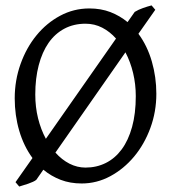

<svg xmlns="http://www.w3.org/2000/svg" viewBox="-20 -661 640 707"><path d="M480 -307.1Q480 -350.6 470.2 -391.8Q460.4 -433.1 441.9 -468.3L184.1 -99.1Q207.5 -72.8 235.8 -58.3Q264.2 -43.9 294.9 -43.9Q335.4 -43.9 369.4 -60.8Q403.3 -77.6 428 -110.8Q452.6 -144 466.3 -193.4Q480 -242.7 480 -307.1ZM109.9 -313Q109.9 -267.1 120.1 -225.6Q130.4 -184.1 148.9 -149.9L407.2 -519Q384.8 -544.4 356.4 -559.1Q328.1 -573.7 294.9 -573.7Q251.5 -573.7 217 -555.4Q182.6 -537.1 158.9 -503.2Q135.3 -469.2 122.6 -420.9Q109.9 -372.6 109.9 -313ZM489.7 -536.6Q522.5 -492.2 539.1 -434.6Q555.7 -377 555.7 -315.9Q555.7 -249.5 533.7 -189.7Q511.7 -129.9 473.9 -84.5Q436 -39.1 386.2 -12.2Q336.4 14.6 280.8 14.6Q238.3 14.6 203.4 1.2Q168.5 -12.2 139.6 -36.1L113.8 1Q109.4 4.9 101.3 8.5Q93.3 12.2 84 15.4Q74.7 18.6 65.7 21.2Q56.6 23.9 50.8 25.9L37.1 9.8L99.6 -79.1Q67.4 -123 50.8 -179.7Q34.2 -236.3 34.2 -298.8Q34.2 -365.2 55.7 -425.3Q77.1 -485.4 114.3 -530.8Q151.4 -576.2 201.4 -603Q251.5 -629.9 309.1 -629.9Q351.6 -629.9 386.5 -616.5Q421.4 -603 449.7 -579.6L476.1 -617.2Q489.7 -625.5 506.3 -631.3Q522.9 -637.2 538.1 -641.1L551.8 -625Z"/></svg>

Font: Gentium Plus Eur
Style: Regular
Weight: 400
Designer: J. Victor Gaultney, Annie Olsen, Iska Routamaa, Becca Hirsbrunner
Foundry: SIL International
Version: Version 5.000